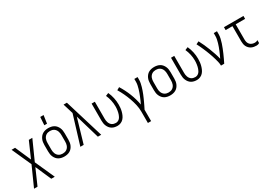

<svg xmlns="http://www.w3.org/2000/svg" viewBox="33 -1839 4435 3141"><g transform="rotate(-30 2250.0 -268.0)"><path d="M54 215 219 -153 54 -520H120L250 -224L380 -520H446L281 -153L446 215H380L250 -81L120 215Z M750 8Q723 8 696.5 2.5Q670 -3 646.5 -16Q623 -29 605.5 -50Q588 -71 577 -95.5Q566 -120 562 -146.5Q558 -173 558 -200V-320Q558 -347 562 -373.5Q566 -400 577 -424.5Q588 -449 605.5 -470Q623 -491 646.5 -504Q670 -517 696.5 -522.5Q723 -528 750 -528Q777 -528 803.5 -522.5Q830 -517 853.5 -504Q877 -491 894.5 -470Q912 -449 923 -424.5Q934 -400 938 -373.5Q942 -347 942 -320V-200Q942 -173 938 -146.5Q934 -120 923 -95.5Q912 -71 894.5 -50Q877 -29 853.5 -16Q830 -3 803.5 2.5Q777 8 750 8ZM750 -47Q769 -47 788 -51.5Q807 -56 823 -66.5Q839 -77 850.5 -92Q862 -107 869 -125Q876 -143 878.5 -162Q881 -181 881 -200V-320Q881 -339 878.5 -358Q876 -377 869 -395Q862 -413 850.5 -428Q839 -443 823 -453.5Q807 -464 788 -468.5Q769 -473 750 -473Q731 -473 712 -468.5Q693 -464 677 -453.5Q661 -443 649.5 -428Q638 -413 631 -395Q624 -377 621.5 -358Q619 -339 619 -320V-200Q619 -181 621.5 -162Q624 -143 631 -125Q638 -107 649.5 -92Q661 -77 677 -66.5Q693 -56 712 -51.5Q731 -47 750 -47ZM719 -600 729 -751H792L770 -600Z M1053 0 1219 -543 1193 -628Q1185 -655 1176.5 -681.5Q1168 -708 1160 -735H1223L1447 0H1384L1250 -457L1116 0Z M1754 8Q1727 8 1701 2.5Q1675 -3 1652 -16.5Q1629 -30 1612 -51Q1595 -72 1584.5 -96.5Q1574 -121 1570 -147Q1566 -173 1566 -200V-520H1627V-200Q1627 -181 1629.5 -162.5Q1632 -144 1638.5 -126Q1645 -108 1656 -92.5Q1667 -77 1682.5 -66.5Q1698 -56 1716.5 -51.5Q1735 -47 1754 -47Q1773 -47 1790.5 -54.5Q1808 -62 1821 -75Q1834 -88 1843 -104.5Q1852 -121 1858.5 -138.5Q1865 -156 1869 -174Q1873 -192 1876 -210.5Q1879 -229 1880.5 -247.5Q1882 -266 1882 -285Q1882 -343 1869.5 -400.5Q1857 -458 1833 -511L1888 -534Q1915 -475 1928.5 -412Q1942 -349 1942 -285Q1942 -252 1938.5 -220Q1935 -188 1926.5 -156.5Q1918 -125 1904.5 -95.5Q1891 -66 1869.5 -42Q1848 -18 1817 -5Q1786 8 1754 8Z M2205 215V0Q2205 -66 2190 -131.5Q2175 -197 2152.5 -259.5Q2130 -322 2102 -382Q2074 -442 2039 -499L2090 -528Q2151 -431 2193.5 -323.5Q2236 -216 2256 -104Q2270 -133 2283 -162Q2296 -191 2308 -221Q2320 -251 2331 -281Q2342 -311 2351 -342Q2360 -373 2366.5 -404.5Q2373 -436 2373 -468V-520H2434V-468Q2434 -437 2427.5 -406Q2421 -375 2412.5 -345Q2404 -315 2393.5 -285.5Q2383 -256 2371.5 -227Q2360 -198 2347 -169.5Q2334 -141 2321 -112.5Q2308 -84 2294 -56Q2280 -28 2266 0V215Z M2750 8Q2723 8 2696.5 2.5Q2670 -3 2646.5 -16Q2623 -29 2605.5 -50Q2588 -71 2577 -95.5Q2566 -120 2562 -146.5Q2558 -173 2558 -200V-320Q2558 -347 2562 -373.5Q2566 -400 2577 -424.5Q2588 -449 2605.5 -470Q2623 -491 2646.5 -504Q2670 -517 2696.5 -522.5Q2723 -528 2750 -528Q2777 -528 2803.5 -522.5Q2830 -517 2853.5 -504Q2877 -491 2894.5 -470Q2912 -449 2923 -424.5Q2934 -400 2938 -373.5Q2942 -347 2942 -320V-200Q2942 -173 2938 -146.5Q2934 -120 2923 -95.5Q2912 -71 2894.5 -50Q2877 -29 2853.5 -16Q2830 -3 2803.5 2.5Q2777 8 2750 8ZM2750 -47Q2769 -47 2788 -51.5Q2807 -56 2823 -66.5Q2839 -77 2850.5 -92Q2862 -107 2869 -125Q2876 -143 2878.5 -162Q2881 -181 2881 -200V-320Q2881 -339 2878.5 -358Q2876 -377 2869 -395Q2862 -413 2850.5 -428Q2839 -443 2823 -453.5Q2807 -464 2788 -468.5Q2769 -473 2750 -473Q2731 -473 2712 -468.5Q2693 -464 2677 -453.5Q2661 -443 2649.5 -428Q2638 -413 2631 -395Q2624 -377 2621.5 -358Q2619 -339 2619 -320V-200Q2619 -181 2621.5 -162Q2624 -143 2631 -125Q2638 -107 2649.5 -92Q2661 -77 2677 -66.5Q2693 -56 2712 -51.5Q2731 -47 2750 -47Z M3254 8Q3227 8 3201 2.5Q3175 -3 3152 -16.5Q3129 -30 3112 -51Q3095 -72 3084.5 -96.5Q3074 -121 3070 -147Q3066 -173 3066 -200V-520H3127V-200Q3127 -181 3129.5 -162.5Q3132 -144 3138.5 -126Q3145 -108 3156 -92.5Q3167 -77 3182.5 -66.5Q3198 -56 3216.5 -51.5Q3235 -47 3254 -47Q3273 -47 3290.5 -54.5Q3308 -62 3321 -75Q3334 -88 3343 -104.5Q3352 -121 3358.5 -138.5Q3365 -156 3369 -174Q3373 -192 3376 -210.5Q3379 -229 3380.5 -247.5Q3382 -266 3382 -285Q3382 -343 3369.5 -400.5Q3357 -458 3333 -511L3388 -534Q3415 -475 3428.5 -412Q3442 -349 3442 -285Q3442 -252 3438.5 -220Q3435 -188 3426.5 -156.5Q3418 -125 3404.5 -95.5Q3391 -66 3369.5 -42Q3348 -18 3317 -5Q3286 8 3254 8Z M3710 0Q3710 -33 3702.5 -66Q3695 -99 3686 -131Q3677 -163 3666.5 -194.5Q3656 -226 3644.5 -257.5Q3633 -289 3620.5 -320Q3608 -351 3594.5 -381.5Q3581 -412 3567 -442Q3553 -472 3537 -502L3590 -528Q3617 -478 3640.5 -425.5Q3664 -373 3684.5 -320Q3705 -267 3723.5 -213Q3742 -159 3755 -104Q3769 -133 3782 -162Q3795 -191 3807.5 -221Q3820 -251 3831 -281Q3842 -311 3851 -342Q3860 -373 3866.5 -404.5Q3873 -436 3873 -468V-520H3934V-468Q3934 -426 3924.5 -385.5Q3915 -345 3902 -305.5Q3889 -266 3873.5 -227.5Q3858 -189 3841.5 -150.5Q3825 -112 3807 -74.5Q3789 -37 3771 0Z M4381 8Q4356 8 4331.5 4Q4307 0 4284.5 -11Q4262 -22 4244 -40Q4226 -58 4215 -80Q4204 -102 4199.5 -126.5Q4195 -151 4195 -176V-465H4066V-520H4434V-465H4256V-176Q4256 -150 4263 -125Q4270 -100 4288 -81.5Q4306 -63 4330.5 -55Q4355 -47 4381 -47Q4395 -47 4408.5 -51Q4422 -55 4434 -63V-8Q4422 0 4408.5 4Q4395 8 4381 8Z"/></g></svg>

Font: Iosevka Fixed Light
Style: Regular
Weight: 300
Monospace: yes
Designer: Belleve Invis
Foundry: Belleve Invis
Version: Version 32.3.0